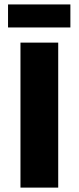

<svg xmlns="http://www.w3.org/2000/svg" viewBox="-20 -854 358 874"><path d="M300.4 -833.8V-729H16.6V-833.8ZM245 -660V0H73.2V-660Z"/></svg>

Font: Work Sans
Style: Regular
Weight: 400
Designer: Wei Huang
Foundry: Wei Huang
Version: Version 2.006; ttfautohint (v1.8.1.43-b0c9)